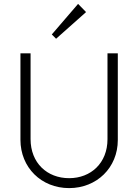

<svg xmlns="http://www.w3.org/2000/svg" viewBox="-20 -956 709 986"><path d="M335 10C477 10 585 -95 585 -237V-682H532V-241C532 -119 447 -41 335 -41C222 -41 137 -119 137 -242V-682H85V-238C85 -96 192 10 335 10ZM246 -779 268 -757 422 -894 381 -936Z"/></svg>

Font: MV Cash ExtraLight
Style: Regular
Weight: 200
Designer: Rodrigo Fuenzalida
Foundry: fragTYPE
Version: Version 1.100;Glyphs 3.1.2 (3151)